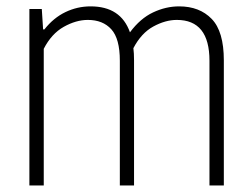

<svg xmlns="http://www.w3.org/2000/svg" viewBox="-20 -568 770 588"><path d="M665.5 -383V0H621.5V-382Q621.5 -507 521.5 -507Q486.5 -507 449.5 -486.8Q412.5 -466.5 388.5 -420.5Q390.5 -405 390.5 -383.5V0H347V-382Q347 -449.5 321 -478.2Q295 -507 249 -507Q213 -507 175.2 -485.8Q137.5 -464.5 114 -418.5V0H70V-540.5H108L112 -478H116Q144 -513.5 180.5 -531Q217 -548.5 257.5 -548.5Q350 -548.5 378 -469Q409.5 -511.5 448.8 -530Q488 -548.5 528.5 -548.5Q591 -548.5 628.2 -510.2Q665.5 -472 665.5 -383Z"/></svg>

Font: Encode Sans Condensed ExLight
Style: Regular
Weight: 275
Width: 3
Designer: Multiple Designers
Foundry: Impallari Type
Version: Version 2.000